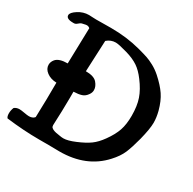

<svg xmlns="http://www.w3.org/2000/svg" viewBox="-169 -895 1062 1059"><g transform="rotate(30 362.0 -365.5)"><path d="M269.5 0Q269.5 0 209 0Q110.4 0 0 -13.7Q-7.8 -22.5 -7.8 -42Q-7.8 -61.5 0 -80.1Q13.7 -90.8 32.2 -90.8Q43 -90.8 64.5 -86.9Q85.9 -83 95.7 -83Q119.1 -83 130.9 -97.7Q134.8 -212.9 134.8 -319.3Q97.7 -320.3 72.8 -338.9Q47.9 -357.4 47.9 -383.8Q47.9 -402.3 61.5 -418.9Q82 -442.4 135.7 -442.4Q136.7 -497.1 141.6 -669.9Q133.8 -677.7 122.1 -677.7Q116.2 -677.7 105 -674.8Q93.8 -671.9 91.8 -671.9Q85 -669.9 74.7 -660.6Q64.5 -651.4 54.7 -651.4H48.8Q4.9 -651.4 4.9 -674.8Q4.9 -691.4 36.6 -711.9Q68.4 -732.4 104.5 -732.4Q111.3 -732.4 126 -731.4Q140.6 -730.5 150.4 -730.5Q168.9 -730.5 200.2 -731Q231.4 -731.4 245.1 -731.4Q345.7 -731.4 433.6 -708Q473.6 -697.3 494.1 -690.4Q514.6 -683.6 541 -669.4Q567.4 -655.3 591.8 -633.8Q636.7 -593.8 661.1 -557.6Q685.5 -521.5 700.2 -466.8Q710 -428.7 710 -395.5Q710 -357.4 691.4 -283.2Q674.8 -219.7 659.2 -183.1Q643.6 -146.5 608.4 -108.4Q508.8 1 338.9 1Q328.1 1 305.7 0.5Q283.2 0 269.5 0ZM241.2 -285.2Q241.2 -238.3 239.7 -198.2Q238.3 -158.2 237.3 -135.3Q236.3 -112.3 236.3 -107.4Q236.3 -102.5 237.8 -98.1Q239.3 -93.8 243.7 -90.8Q248 -87.9 251 -85.9Q253.9 -84 260.7 -82Q267.6 -80.1 271.5 -79.1Q275.4 -78.1 283.7 -77.1Q292 -76.2 294.9 -75.2Q309.6 -72.3 321.3 -72.3Q348.6 -72.3 394.5 -91.8Q443.4 -112.3 472.2 -133.3Q501 -154.3 527.3 -191.4Q559.6 -236.3 572.8 -275.4Q585.9 -314.5 585.9 -368.2Q585.9 -430.7 570.8 -474.6Q555.7 -518.6 519.5 -566.4Q491.2 -604.5 461.4 -624.5Q431.6 -644.5 385.7 -658.2Q328.1 -674.8 308.6 -674.8Q277.3 -674.8 252.9 -653.3Q245.1 -484.4 244.1 -455.1Q295.9 -455.1 315.4 -432.6Q335 -410.2 335 -386.7Q335 -371.1 325.2 -357.4Q311.5 -336.9 292 -330.6Q272.5 -324.2 241.2 -323.2Z"/></g></svg>

Font: LPEducational
Style: Medium
Weight: 500
Designer: Based on Essays1743, by John Stracke, which says:

Based on the typeface in a 1743 English translation of the essays of 
Version: Version 001.204